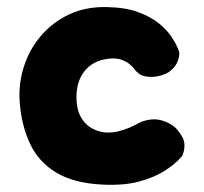

<svg xmlns="http://www.w3.org/2000/svg" viewBox="-20 -515 579 545"><path d="M271 9Q189 5 139 -25.5Q89 -56 65 -107.5Q41 -159 36 -224Q32 -276 47.5 -325Q63 -374 95.5 -412.5Q128 -451 175 -473.5Q222 -496 282 -495Q335 -494 371 -481Q407 -468 430.5 -449Q454 -430 466.5 -411Q479 -392 484 -379.5Q489 -367 489 -367Q489 -367 488.5 -358Q488 -349 482 -336Q476 -323 460 -311Q448 -303 429.5 -299Q411 -295 394 -298Q377 -301 369 -311Q367 -311 362.5 -317.5Q358 -324 349.5 -331.5Q341 -339 327.5 -344.5Q314 -350 295 -349Q270 -347 252 -338.5Q234 -330 221.5 -315Q209 -300 203 -281Q197 -262 197 -240Q197 -207 208 -185.5Q219 -164 238 -152.5Q257 -141 279 -139Q298 -138 315 -142Q332 -146 347 -152.5Q362 -159 372 -164.5Q382 -170 386 -171Q412 -179 431.5 -175Q451 -171 466 -161.5Q481 -152 489 -139Q503 -121 503.5 -106Q504 -91 500.5 -81.5Q497 -72 497 -72Q497 -72 484.5 -59Q472 -46 445.5 -29Q419 -12 376 0Q333 12 271 9Z"/></svg>

Font: Sour Gummy Black
Style: Bold
Weight: 700
Version: Version 1.000